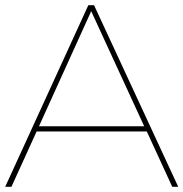

<svg xmlns="http://www.w3.org/2000/svg" viewBox="-40 -719 706 739"><path d="M623 0H646L322 -699H300L-20 0H4L101 -213H525ZM110 -233 311 -676 515 -233Z"/></svg>

Font: Argentum Sans Thin
Style: Regular
Weight: 250
Designer: Julieta Ulanovsky
Foundry: Julieta Ulanovsky
Version: Version 5.001;February 15, 2019;FontCreator 11.5.0.2425 64-b